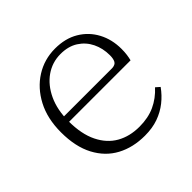

<svg xmlns="http://www.w3.org/2000/svg" viewBox="-132 -624 771 771"><g transform="rotate(-45 254.0 -238.5)"><path d="M280 13Q213 13 161.5 -14.5Q110 -42 80.5 -97.5Q51 -153 51 -235Q51 -313 81 -370Q111 -427 161 -458.5Q211 -490 272 -490Q330 -490 372 -465Q414 -440 437 -397Q460 -354 460 -300Q460 -282 458 -267.5Q456 -253 453 -242H79V-272H379Q397 -273 403 -284Q409 -295 409 -315Q409 -355 393 -387.5Q377 -420 346.5 -439.5Q316 -459 272 -459Q225 -459 187 -432.5Q149 -406 126.5 -358Q104 -310 104 -245Q104 -172 128 -123.5Q152 -75 193.5 -51.5Q235 -28 290 -28Q340 -28 378 -45.5Q416 -63 446 -96L463 -81Q443 -53 416.5 -32Q390 -11 356.5 1Q323 13 280 13Z"/></g></svg>

Font: Source Serif 4 18pt Light
Style: Regular
Weight: 300
Designer: Frank Grießhammer
Foundry: Adobe Systems Incorporated
Version: Version 4.004;hotconv 1.0.116;makeotfexe 2.5.65601